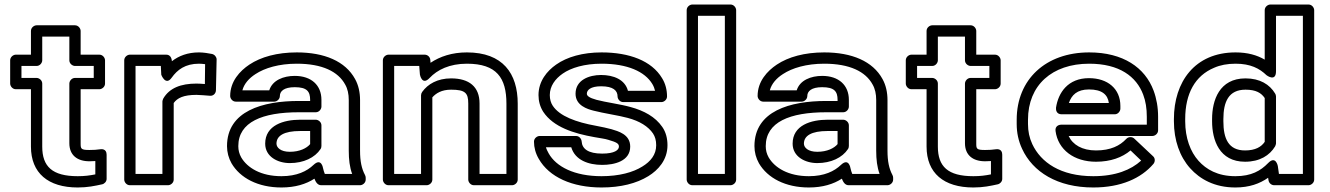

<svg xmlns="http://www.w3.org/2000/svg" viewBox="-20 -795 5889 850"><path d="M324 -15C211 -15 167 -58 167 -146V-425C167 -440 153 -450 142 -450H75V-503H142C157 -503 167 -517 167 -528V-633H287V-528C287 -513 301 -503 312 -503H395V-450H312C297 -450 287 -436 287 -425V-161C287 -108 322 -81 376 -81C385 -81 394 -82 402 -82V-23C377 -18 355 -15 324 -15ZM324 35C368 35 400 28 432 21C442 19 452 9 452 -3V-110C452 -138 428 -135 422 -134C410 -132 394 -131 376 -131C338 -131 337 -136 337 -161V-400H420C431 -400 445 -410 445 -425V-528C445 -539 435 -553 420 -553H337V-658C337 -669 327 -683 312 -683H142C131 -683 117 -673 117 -658V-553H50C39 -553 25 -543 25 -528V-425C25 -414 35 -400 50 -400H117V-146C117 -29 193 35 324 35Z M861 -513C868 -513 880 -512 888 -511L887 -423C873 -424 862 -425 850 -425C780 -425 730 -405 703 -359C701 -355 699 -349 699 -346V-25H580V-503H692L694 -464C694 -464 713 -413 740 -451C765 -486 800 -513 861 -513ZM716 -553H555C544 -553 530 -543 530 -528V0C530 11 540 25 555 25H724C735 25 749 15 749 0V-339C765 -361 792 -375 850 -375C866 -375 893 -372 910 -371C926 -370 936 -383 936 -396L939 -532C939 -542 931 -553 919 -556C905 -559 880 -563 861 -563C811 -563 772 -548 741 -524C740 -539 733 -553 716 -553Z M1524 -128C1524 -89 1528 -55 1539 -25H1418C1415 -33 1412 -41 1410 -51C1410 -51 1403 -98 1368 -65C1339 -37 1294 -15 1226 -15C1135 -15 1075 -52 1048 -98C1039 -114 1035 -130 1035 -148C1035 -255 1142 -298 1303 -298H1378C1393 -298 1403 -312 1403 -323V-353C1403 -418 1358 -459 1285 -459C1235 -459 1186 -440 1172 -395H1053C1061 -425 1083 -449 1111 -467C1152 -494 1215 -513 1294 -513C1407 -513 1477 -478 1508 -421C1519 -402 1524 -379 1524 -352ZM1402 25H1574C1585 25 1599 15 1599 0V-8C1599 -12 1598 -16 1596 -20C1581 -48 1574 -81 1574 -128V-352C1574 -386 1567 -418 1552 -445C1509 -524 1416 -563 1294 -563C1207 -563 1135 -543 1084 -509C1042 -481 999 -435 999 -370C999 -359 1009 -345 1024 -345H1194C1205 -345 1219 -355 1219 -370C1219 -391 1237 -409 1285 -409C1339 -409 1353 -390 1353 -353V-348H1303C1143 -348 985 -304 985 -148C985 -121 992 -95 1005 -72C1043 -7 1122 35 1226 35C1287 35 1335 20 1372 -4C1377 9 1385 25 1402 25ZM1154 -159C1154 -101 1210 -73 1263 -73C1324 -73 1374 -97 1399 -135C1402 -139 1403 -145 1403 -149V-240C1403 -255 1389 -265 1378 -265H1309C1236 -265 1154 -241 1154 -159ZM1204 -159C1204 -194 1237 -215 1309 -215H1353V-157C1338 -139 1307 -123 1263 -123C1222 -123 1204 -142 1204 -159Z M1977 -448C1917 -448 1874 -423 1849 -388C1846 -384 1844 -378 1844 -373V-25H1725V-503H1836L1839 -465C1839 -465 1848 -414 1882 -450C1916 -486 1970 -513 2047 -513C2179 -513 2222 -450 2222 -336V-25H2103V-337C2103 -411 2057 -448 1977 -448ZM1977 -398C2040 -398 2053 -383 2053 -337V0C2053 11 2063 25 2078 25H2247C2258 25 2272 15 2272 0V-336C2272 -470 2206 -563 2047 -563C1981 -563 1928 -545 1886 -517L1885 -530C1884 -543 1873 -553 1860 -553H1700C1689 -553 1675 -543 1675 -528V0C1675 11 1685 25 1700 25H1869C1880 25 1894 15 1894 0V-364C1910 -382 1935 -398 1977 -398Z M2646 -65C2699 -65 2770 -81 2770 -146C2770 -201 2716 -214 2687 -223C2669 -228 2645 -233 2619 -238C2530 -254 2457 -281 2427 -327C2419 -339 2414 -355 2414 -374C2414 -414 2438 -446 2471 -469C2508 -495 2568 -513 2643 -513C2758 -513 2835 -478 2868 -423C2874 -413 2878 -402 2880 -393H2760C2747 -443 2696 -463 2641 -463C2588 -463 2528 -441 2528 -380C2528 -328 2580 -312 2608 -305C2654 -293 2719 -284 2759 -273C2812 -259 2850 -235 2871 -204C2880 -190 2885 -174 2885 -152C2885 -110 2860 -80 2824 -58C2783 -32 2721 -15 2643 -15C2523 -15 2442 -57 2409 -116C2404 -125 2399 -135 2397 -143H2509C2526 -86 2585 -65 2646 -65ZM2646 -115C2584 -115 2557 -136 2555 -169C2554 -181 2544 -193 2530 -193H2369C2358 -193 2344 -183 2344 -168C2344 -142 2351 -116 2365 -92C2411 -11 2513 35 2643 35C2728 35 2798 17 2850 -15C2894 -42 2935 -87 2935 -152C2935 -182 2928 -210 2912 -233C2881 -278 2831 -305 2772 -321C2726 -334 2662 -342 2621 -353C2588 -362 2578 -371 2578 -380C2578 -396 2594 -413 2641 -413C2695 -413 2714 -394 2714 -368C2714 -357 2724 -343 2739 -343H2908C2919 -343 2933 -353 2933 -368C2933 -397 2926 -425 2911 -449C2865 -526 2766 -563 2643 -563C2560 -563 2490 -543 2442 -509C2402 -481 2364 -436 2364 -374C2364 -347 2371 -322 2385 -300C2430 -232 2521 -204 2611 -188C2637 -183 2658 -181 2673 -176C2711 -165 2720 -159 2720 -146C2720 -131 2701 -115 2646 -115Z M3189 -25H3070V-725H3189ZM3214 25C3225 25 3239 15 3239 0V-750C3239 -761 3229 -775 3214 -775H3045C3034 -775 3020 -765 3020 -750V0C3020 11 3030 25 3045 25Z M3859 -128C3859 -89 3863 -55 3874 -25H3753C3750 -33 3747 -41 3745 -51C3745 -51 3738 -98 3703 -65C3674 -37 3629 -15 3561 -15C3470 -15 3410 -52 3383 -98C3374 -114 3370 -130 3370 -148C3370 -255 3477 -298 3638 -298H3713C3728 -298 3738 -312 3738 -323V-353C3738 -418 3693 -459 3620 -459C3570 -459 3521 -440 3507 -395H3388C3396 -425 3418 -449 3446 -467C3487 -494 3550 -513 3629 -513C3742 -513 3812 -478 3843 -421C3854 -402 3859 -379 3859 -352ZM3737 25H3909C3920 25 3934 15 3934 0V-8C3934 -12 3933 -16 3931 -20C3916 -48 3909 -81 3909 -128V-352C3909 -386 3902 -418 3887 -445C3844 -524 3751 -563 3629 -563C3542 -563 3470 -543 3419 -509C3377 -481 3334 -435 3334 -370C3334 -359 3344 -345 3359 -345H3529C3540 -345 3554 -355 3554 -370C3554 -391 3572 -409 3620 -409C3674 -409 3688 -390 3688 -353V-348H3638C3478 -348 3320 -304 3320 -148C3320 -121 3327 -95 3340 -72C3378 -7 3457 35 3561 35C3622 35 3670 20 3707 -4C3712 9 3720 25 3737 25ZM3489 -159C3489 -101 3545 -73 3598 -73C3659 -73 3709 -97 3734 -135C3737 -139 3738 -145 3738 -149V-240C3738 -255 3724 -265 3713 -265H3644C3571 -265 3489 -241 3489 -159ZM3539 -159C3539 -194 3572 -215 3644 -215H3688V-157C3673 -139 3642 -123 3598 -123C3557 -123 3539 -142 3539 -159Z M4289 -15C4176 -15 4132 -58 4132 -146V-425C4132 -440 4118 -450 4107 -450H4040V-503H4107C4122 -503 4132 -517 4132 -528V-633H4252V-528C4252 -513 4266 -503 4277 -503H4360V-450H4277C4262 -450 4252 -436 4252 -425V-161C4252 -108 4287 -81 4341 -81C4350 -81 4359 -82 4367 -82V-23C4342 -18 4320 -15 4289 -15ZM4289 35C4333 35 4365 28 4397 21C4407 19 4417 9 4417 -3V-110C4417 -138 4393 -135 4387 -134C4375 -132 4359 -131 4341 -131C4303 -131 4302 -136 4302 -161V-400H4385C4396 -400 4410 -410 4410 -425V-528C4410 -539 4400 -553 4385 -553H4302V-658C4302 -669 4292 -683 4277 -683H4107C4096 -683 4082 -673 4082 -658V-553H4015C4004 -553 3990 -543 3990 -528V-425C3990 -414 4000 -400 4015 -400H4082V-146C4082 -29 4158 35 4289 35Z M4802 -513C4936 -513 5011 -456 5041 -376C5052 -347 5057 -315 5057 -278V-243H4678C4668 -243 4650 -237 4653 -215C4664 -132 4735 -79 4832 -79C4897 -79 4948 -98 4985 -129L5032 -84C4987 -43 4919 -15 4820 -15C4675 -15 4588 -76 4550 -157C4537 -185 4531 -214 4531 -246V-265C4531 -418 4638 -513 4802 -513ZM4711 -193H5082C5093 -193 5107 -203 5107 -218V-278C5107 -320 5100 -359 5087 -394C5049 -496 4952 -563 4802 -563C4609 -563 4481 -443 4481 -265V-246C4481 -207 4489 -170 4505 -136C4552 -34 4661 35 4820 35C4943 35 5032 -6 5086 -69C5094 -78 5095 -94 5085 -103L5002 -181C4992 -191 4975 -190 4966 -180C4938 -150 4897 -129 4832 -129C4771 -129 4729 -154 4711 -193ZM4940 -326C4940 -402 4884 -449 4801 -449C4708 -449 4665 -385 4655 -318C4654 -308 4657 -289 4680 -289H4915C4930 -289 4940 -303 4940 -314ZM4889 -339H4712C4724 -374 4748 -399 4801 -399C4859 -399 4884 -376 4889 -339Z M5594 -73C5561 -39 5520 -15 5449 -15C5371 -15 5320 -45 5286 -83C5250 -123 5227 -184 5227 -258V-268C5227 -381 5271 -460 5355 -495C5382 -507 5414 -513 5450 -513C5516 -513 5556 -492 5587 -462C5587 -462 5629 -430 5629 -480V-725H5748V-25H5642L5637 -60C5637 -60 5628 -108 5594 -73ZM5177 -268V-258C5177 -174 5203 -101 5249 -50C5292 -2 5357 35 5449 35C5511 35 5557 18 5594 -8L5596 4C5598 16 5609 25 5621 25H5773C5784 25 5798 15 5798 0V-750C5798 -761 5788 -775 5773 -775H5604C5593 -775 5579 -765 5579 -750V-531C5545 -551 5503 -563 5450 -563C5269 -563 5177 -432 5177 -268ZM5625 -381C5601 -421 5558 -448 5494 -448C5378 -448 5346 -351 5346 -268V-258C5346 -175 5378 -79 5492 -79C5557 -79 5601 -107 5625 -147C5627 -151 5629 -157 5629 -160V-368C5629 -373 5627 -378 5625 -381ZM5579 -361V-167C5564 -145 5538 -129 5492 -129C5418 -129 5396 -182 5396 -258V-268C5396 -344 5419 -398 5494 -398C5541 -398 5564 -383 5579 -361Z"/></svg>

Font: Asimov
Style: XWidOu
Weight: 500
Designer: Google
Version: Version 2.000980; 2014